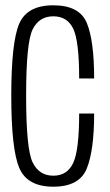

<svg xmlns="http://www.w3.org/2000/svg" viewBox="-20 -700 414 724"><path d="M181 4Q279.5 4 307.2 -64.5Q335 -133 335 -272H278.5Q278.5 -133.5 256 -85.5Q233.5 -37.5 181 -37.5Q127.5 -37.5 103 -87.8Q78.5 -138 78.5 -339Q78.5 -539.5 103 -589Q127.5 -638.5 181 -638.5Q233.5 -638.5 256 -592Q278.5 -545.5 278.5 -404H335Q335 -546 307.5 -613Q280 -680 181 -680Q82 -680 52.2 -610Q22.5 -540 22.5 -339Q22.5 -138.5 52.5 -67.2Q82.5 4 181 4Z"/></svg>

Font: Anybody Condensed Light
Style: Regular
Weight: 300
Width: 3
Designer: Tyler Finck
Foundry: Etcetera Type Company
Version: Version 1.113;gftools[0.9.25]